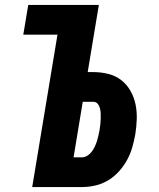

<svg xmlns="http://www.w3.org/2000/svg" viewBox="-20 -755 640 775"><path d="M110 0 212 -615H74L94 -735H379L334 -464H357Q388 -464 417.5 -456.5Q447 -449 469.5 -431.5Q492 -414 506.5 -388.5Q521 -363 527 -334Q533 -305 532 -274Q531 -243 526 -212Q521 -185 513.5 -159Q506 -133 492.5 -108.5Q479 -84 459.5 -62.5Q440 -41 415.5 -26.5Q391 -12 364 -6Q337 0 311 0ZM277 -120H311Q322 -120 332.5 -126.5Q343 -133 350.5 -143Q358 -153 363 -164Q368 -175 371.5 -186Q375 -197 377.5 -208.5Q380 -220 382 -231Q384 -242 385 -253Q386 -264 386.5 -275Q387 -286 386.5 -296.5Q386 -307 383.5 -317.5Q381 -328 374.5 -336Q368 -344 357 -344H314Z"/></svg>

Font: Iosevka SS04 Hv Ex Obl
Style: Regular
Weight: 900
Width: 7
Italic angle: -9°
Monospace: yes
Designer: Belleve Invis
Foundry: Belleve Invis
Version: Version 19.0.0; ttfautohint (v1.8.4)